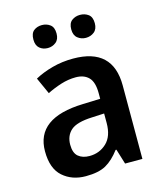

<svg xmlns="http://www.w3.org/2000/svg" viewBox="-113 -828 779 921"><g transform="rotate(-15 276.5 -367.5)"><path d="M361 -258V-211Q361 -145 326 -112Q291 -79 241 -79Q207 -79 186 -96.5Q165 -114 165 -155Q165 -200 194.5 -226Q224 -252 300 -255ZM285 -551Q230 -551 180.5 -537.5Q131 -524 93 -503L130 -421Q164 -438 200.5 -449.5Q237 -461 274 -461Q315 -461 338 -437.5Q361 -414 361 -359V-331L274 -328Q40 -321 40 -156Q40 -70 85.5 -30Q131 10 199 10Q263 10 299.5 -10.5Q336 -31 369 -75H373L396 0H482V-365Q482 -551 285 -551ZM313 -688Q313 -659 330.5 -645Q348 -631 371 -631Q395 -631 412.5 -645Q430 -659 430 -688Q430 -719 412.5 -732Q395 -745 371 -745Q348 -745 330.5 -732Q313 -719 313 -688ZM125 -688Q125 -659 141.5 -645Q158 -631 182 -631Q205 -631 222.5 -645Q240 -659 240 -688Q240 -719 222.5 -732Q205 -745 182 -745Q158 -745 141.5 -732Q125 -719 125 -688Z"/></g></svg>

Font: Noto Sans Display Medium
Style: Regular
Weight: 500
Designer: Monotype Design Team
Foundry: Monotype Imaging Inc.
Version: Version 1.900